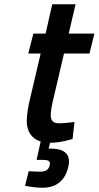

<svg xmlns="http://www.w3.org/2000/svg" viewBox="-20 -657 461 897"><path d="M299 123C315 55 271 37 213 37H207L214 10C267 10 319 -8 319 -8L328 -87C328 -87 282 -81 256 -81C228 -81 217 -94 217 -118C217 -135 222 -164 227 -185L279 -407H398L421 -500H301L333 -637H224L193 -500H136L112 -407H170L120 -194C112 -161 105 -123 105 -91C105 -45 127 -9 170 4L151 90H180C202 90 218 93 212 116C207 136 194 145 167 145C147 145 114 143 114 143L97 211C97 211 137 220 179 220C243 220 284 187 299 123Z"/></svg>

Font: RazerF5 SemiBold
Style: Italic
Weight: 600
Foundry: Razer Inc.
Version: Version 2